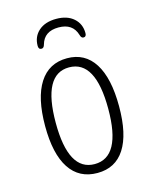

<svg xmlns="http://www.w3.org/2000/svg" viewBox="-110 -786 689 865"><g transform="rotate(-15 235.0 -353.5)"><path d="M237 6Q152 6 107.5 -61.5Q63 -129 63 -259Q63 -390 107.5 -459.5Q152 -529 237 -529Q320 -529 364 -460Q408 -391 408 -259Q408 -129 364.5 -61.5Q321 6 237 6ZM235 -36Q358 -36 358 -261Q358 -487 235 -487Q113 -487 113 -261Q113 -36 235 -36ZM236 -713Q287 -713 317 -686.5Q347 -660 347 -617Q347 -600 334 -600Q323 -600 319 -616Q302 -673 236 -673Q169 -673 153 -616Q149 -600 138 -600Q124 -600 124 -617Q124 -660 154 -686.5Q184 -713 236 -713Z"/></g></svg>

Font: Asap Condensed ExtraLight
Style: Regular
Weight: 200
Width: 3
Designer: Pablo Cosgaya
Foundry: Omnibus-Type
Version: Version 3.001; ttfautohint (v1.8.4.7-5d5b)